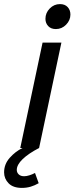

<svg xmlns="http://www.w3.org/2000/svg" viewBox="-72 -723 364 938"><path d="M27 0 136 -515H228L119 0ZM150 -631Q150 -660 171 -681.5Q192 -703 221 -703Q245 -703 258.5 -688.5Q272 -674 272 -652Q272 -624 251 -602.5Q230 -581 201 -581Q177 -581 163.5 -595.5Q150 -610 150 -631ZM-52 119Q-52 79 -24.5 48Q3 17 38 0H119Q67 27 38.5 54.5Q10 82 10 107Q10 120 19.5 129Q29 138 46 138Q57 138 71.5 133.5Q86 129 99 122L117 172Q98 183 78 189Q58 195 35 195Q-8 195 -30 172.5Q-52 150 -52 119Z"/></svg>

Font: Radio Canada
Style: Italic
Weight: 400
Italic angle: -12°
Designer: Charles Daoud, Etienne Aubert Bonn, Alexandre Saumier Demers, Jacques Le Bailly
Foundry: Radio-Canada
Version: Version 2.104;gftools[0.9.28.dev5+ged2979d]